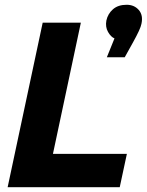

<svg xmlns="http://www.w3.org/2000/svg" viewBox="-20 -785 615 805"><path d="M12 0 159 -690H319L202 -140H512L482 0ZM573 -685Q571 -674 562 -654.5Q553 -635 538 -608L503 -545H428L460 -624Q445 -630 433 -651Q421 -672 426 -699Q432 -727 453.5 -746Q475 -765 511 -765Q543 -765 562 -743Q581 -721 573 -685Z"/></svg>

Font: Radio Canada
Style: Italic
Weight: 400
Italic angle: -12°
Designer: Charles Daoud, Etienne Aubert Bonn, Alexandre Saumier Demers, Jacques Le Bailly
Foundry: Radio-Canada
Version: Version 2.104;gftools[0.9.28.dev5+ged2979d]